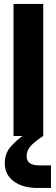

<svg xmlns="http://www.w3.org/2000/svg" viewBox="-20 -670 278 946"><path d="M192.6 0 101.4 -7.8Q57.8 22.7 30.6 55.2Q3.5 87.8 3.5 135Q3.5 190.1 47.4 223.1Q91.3 256 164.3 256H231.2V144.8H172.3Q111.1 144.8 111.1 98.6Q111.1 75.2 127 54.3Q142.9 33.4 192.6 0ZM46.6 -650.5V0H193V-650.5Z"/></svg>

Font: Overused Grotesk Light
Style: Regular
Weight: 300
Designer: RandomMaerks
Version: Version 0.005